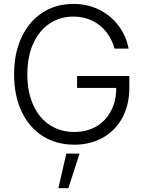

<svg xmlns="http://www.w3.org/2000/svg" viewBox="-20 -737 745 991"><path d="M358.4 -651.4Q290 -651.4 236.3 -615.7Q182.6 -580.1 151.9 -512.9Q121.1 -445.8 121.1 -353.5Q121.1 -261.7 151.9 -194.3Q182.6 -127 237.5 -91.3Q292.5 -55.7 363.3 -55.7Q426.3 -55.7 475.1 -83.3Q523.9 -110.8 551.8 -162.4Q579.6 -213.9 580.1 -283.2H377.9V-344.7H647.5V-284.2Q647.5 -195.3 611.1 -128.7Q574.7 -62 510.3 -26.1Q445.8 9.8 363.3 9.8Q270.5 9.8 200.2 -34.9Q129.9 -79.6 91.3 -161.9Q52.7 -244.1 52.7 -353.5Q52.7 -462.9 91.6 -545.2Q130.4 -627.4 199.7 -672.1Q269 -716.8 358.4 -716.8Q433.1 -716.8 493.7 -686Q554.2 -655.3 593 -602.8Q631.8 -550.3 643.6 -486.3H571.3Q558.1 -533.7 529.3 -571Q500.5 -608.4 456.8 -629.9Q413.1 -651.4 358.4 -651.4ZM322.3 55.7H390.6L333 234.4H281.2Z"/></svg>

Font: Pretendard GOV Light
Style: Regular
Weight: 300
Designer: Base glyphs from Inter by Rasmus Andersson; Hangeul glyphs from Noto Sans CJK(Source Han Sans) by Jang Soo-young and Kan
Foundry: Kil Hyung-jin
Version: Version 1.309